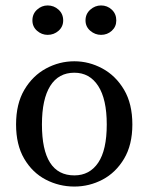

<svg xmlns="http://www.w3.org/2000/svg" viewBox="-20 -674 546 705"><path d="M253 11Q197 11 148 -14.5Q99 -40 69 -91Q39 -142 39 -217Q39 -293 69.5 -344.5Q100 -396 149 -422.5Q198 -449 253 -449Q307 -449 356 -422.5Q405 -396 435.5 -344.5Q466 -293 466 -217Q466 -142 435.5 -91Q405 -40 356.5 -14.5Q308 11 253 11ZM253 -30Q309 -30 340.5 -76.5Q372 -123 372 -217Q372 -310 340.5 -358.5Q309 -407 253 -407Q195 -407 164.5 -358.5Q134 -310 134 -217Q134 -30 253 -30ZM155 -546Q133 -546 116 -561Q99 -576 99 -599Q99 -623 116 -638.5Q133 -654 155 -654Q178 -654 195 -638.5Q212 -623 212 -599Q212 -576 195 -561Q178 -546 155 -546ZM351 -546Q329 -546 311.5 -561Q294 -576 294 -599Q294 -623 311.5 -638.5Q329 -654 351 -654Q374 -654 390.5 -638.5Q407 -623 407 -599Q407 -576 390.5 -561Q374 -546 351 -546Z"/></svg>

Font: Lisu Bosa
Style: Regular
Weight: 400
Designer: David Morse, Annie Olsen, Victor Gaultney, Frank Grießhammer (Latin)
Foundry: SIL International
Version: Version 2.000